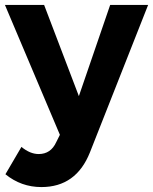

<svg xmlns="http://www.w3.org/2000/svg" viewBox="-30 -558 621 779"><path d="M335 60Q279 201 138 201Q56 201 -8 149L57 38Q92 67 127 67Q176 67 198 19L213 -11L-10 -538H149L290 -168L417 -538H571Z"/></svg>

Font: Montserrat-Arabic SemiBold
Style: Regular
Weight: 600
Designer: Mohamed Gaber
Foundry: Kief Type Foundry
Version: Version 5.008;PS 005.008;hotconv 1.0.88;makeotf.lib2.5.64775